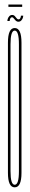

<svg xmlns="http://www.w3.org/2000/svg" viewBox="-20 -798 127 822"><path d="M43 4Q14 4 14 -58Q14 -120 14 -337Q14 -553 14 -615.5Q14 -678 43 -678Q72 -678 72 -615Q72 -552 72 -337Q72 -120 72 -58Q72 4 43 4ZM43 -7Q61 -7 61 -65Q61 -123 61 -337Q61 -550 61 -608.5Q61 -667 43 -667Q25 -667 25 -608.5Q25 -550 25 -337Q25 -123 25 -65Q25 -7 43 -7ZM58.5 -705Q53.5 -705 49.8 -707.8Q46 -710.5 43 -714.5Q40 -718.5 37.2 -721.2Q34.5 -724 31.5 -724Q28.5 -724 26.2 -721.8Q24 -719.5 22.8 -715.8Q21.5 -712 21.5 -708H11.5Q11.5 -711.5 12.5 -715.2Q13.5 -719 15.2 -722.2Q17 -725.5 19.5 -728.2Q22 -731 25.2 -732.5Q28.5 -734 32.5 -734Q37.5 -734 41 -731.2Q44.5 -728.5 47.2 -724.5Q50 -720.5 53 -717.8Q56 -715 59.5 -715Q62.5 -715 64.8 -717.2Q67 -719.5 68.2 -723.2Q69.5 -727 69.5 -731H79.5Q79.5 -727.5 78.5 -723.8Q77.5 -720 75.8 -716.8Q74 -713.5 71.5 -710.8Q69 -708 65.8 -706.5Q62.5 -705 58.5 -705ZM16 -768.5V-778.5H75V-768.5Z"/></svg>

Font: Anybody UltraCondensed Thin
Style: Regular
Weight: 100
Width: 1
Designer: Tyler Finck
Foundry: Etcetera Type Company
Version: Version 1.110